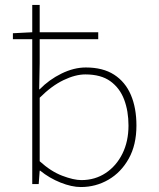

<svg xmlns="http://www.w3.org/2000/svg" viewBox="-20 -742 640 774"><path d="M306 12Q269 12 224 -6Q179 -24 142 -54H140L136 0H110V-722H140V-488L138 -382H140Q178 -421 228 -445.5Q278 -470 326 -470Q395 -470 440 -441Q485 -412 507.5 -359.5Q530 -307 530 -236Q530 -158 499 -102.5Q468 -47 417 -17.5Q366 12 306 12ZM308 -16Q363 -16 406 -44.5Q449 -73 473.5 -122.5Q498 -172 498 -236Q498 -294 480.5 -340.5Q463 -387 425 -414.5Q387 -442 324 -442Q284 -442 236 -419Q188 -396 140 -348V-92Q185 -51 231 -33.5Q277 -16 308 -16ZM32 -584V-608L110 -612H376V-584Z"/></svg>

Font: Source Code Pro ExtraLight ExtraLight
Style: Regular
Weight: 250
Monospace: yes
Version: Version 1.018;hotconv 1.0.116;makeotfexe 2.5.65601